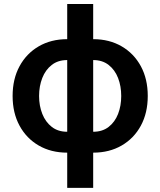

<svg xmlns="http://www.w3.org/2000/svg" viewBox="-20 -747 796 953"><path d="M313.6 185.4V10.7Q233.3 10.7 172.2 -24.7Q111.2 -60 76.9 -123.4Q42.6 -186.8 42.6 -270.6Q42.6 -354.8 76.9 -418.1Q111.2 -481.5 172.2 -517Q233.3 -552.6 313.6 -552.6V-727.3H442.5V-552.6Q522.7 -552.6 583.8 -517Q644.9 -481.5 679.2 -418.1Q713.4 -354.8 713.4 -270.6Q713.4 -186.8 679.2 -123.4Q644.9 -60 583.8 -24.7Q522.7 10.7 442.5 10.7V185.4ZM313.6 -93V-448.9Q267.8 -448.9 236.7 -424.5Q205.6 -400.2 189.8 -359.7Q174 -319.2 174 -270.6Q174 -221.9 190 -181.6Q206 -141.3 237 -117.2Q268.1 -93 313.6 -93ZM442.5 -93Q488.3 -93 519.4 -117.2Q550.4 -141.3 566.1 -181.6Q581.7 -221.9 581.7 -270.6Q581.7 -319.2 566.1 -359.7Q550.4 -400.2 519.4 -424.5Q488.3 -448.9 442.5 -448.9Z"/></svg>

Font: Inter UI Semi Bold
Style: Regular
Weight: 600
Designer: Rasmus Andersson
Foundry: rsms
Version: 3.2;8d6f07862